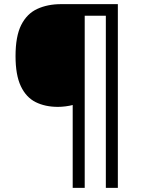

<svg xmlns="http://www.w3.org/2000/svg" viewBox="-20 -780 695 927"><path d="M549 127H491V-704H389V127H331V-273Q316 -269 296.5 -266.5Q277 -264 260 -264Q198 -264 152 -287Q106 -310 80.5 -364Q55 -418 55 -509Q55 -605 82.5 -659.5Q110 -714 160 -737Q210 -760 275 -760H549Z"/></svg>

Font: Noto Sans Indic Siyaq Numbers
Style: Regular
Weight: 400
Designer: Monotype Design Team
Foundry: Monotype Imaging Inc.
Version: Version 2.002; ttfautohint (v1.8.4.7-5d5b)